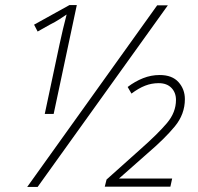

<svg xmlns="http://www.w3.org/2000/svg" viewBox="-20 -735 780 755"><path d="M87 0 598 -714H640L128 0ZM156 -287 214 -560Q220 -589 227.5 -620Q235 -651 242 -678Q227 -668 212.5 -658.5Q198 -649 176 -638L128 -611L114 -638L253 -715H282L191 -287ZM392 -1 399 -29 532 -148Q601 -209 636.5 -251Q672 -293 672 -342Q672 -371 654 -389.5Q636 -408 604 -408Q576 -408 550.5 -398Q525 -388 497 -367L482 -393Q511 -415 542.5 -427.5Q574 -440 608 -440Q657 -440 682 -412Q707 -384 707 -345Q707 -286 667.5 -238Q628 -190 559 -131L448 -33H657L650 -1Z"/></svg>

Font: Noto Sans Disp ExtLt
Style: Italic
Weight: 200
Italic angle: -12°
Designer: Monotype Design Team
Foundry: Monotype Imaging Inc.
Version: Version 2.000;GOOG;noto-source:20170915:90ef993387c0